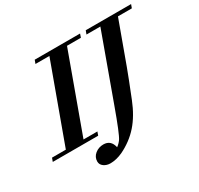

<svg xmlns="http://www.w3.org/2000/svg" viewBox="-234 -882 1353 1305"><g transform="rotate(-30 442.0 -229.0)"><path d="M-56.6 0 -46.4 -27.8H62L283.7 -635.3H174.3L184.6 -663.1H540.5L530.8 -635.3H421.9L200.7 -27.8H309.6L299.8 0ZM278.8 204.6Q249.5 204.6 228 189.2Q206.5 173.8 206.5 149.4Q206.5 114.3 234.4 91.6Q262.2 68.8 299.8 68.8Q358.9 68.8 372.1 132.3Q393.6 116.7 408.2 95.7Q430.7 62.5 498 -124L683.6 -635.3H574.7L585 -663.1H940.9L930.7 -635.3H821.8L702.1 -307.6Q681.6 -251 619.6 -95.7Q578.6 7.3 520 73.7Q461.4 140.1 376.5 181.2Q325.7 204.6 278.8 204.6Z"/></g></svg>

Font: Elstob 14pt
Style: Bold Italic
Weight: 700
Italic angle: -20°
Designer: Peter S. Baker
Version: Version 1.015